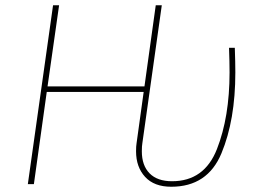

<svg xmlns="http://www.w3.org/2000/svg" viewBox="-20 -701 998 731"><path d="M498 -125Q498 -145 500 -156L527 -351H158L109 0H86L182 -681H205L161 -372H530L573 -681H596L522 -156Q520 -145 520 -125Q520 -71 549.5 -41Q579 -11 635 -11Q758 -11 806 -133.5Q854 -256 854 -425Q854 -465 852 -519H874Q876 -463 876 -425Q876 -244 823 -117Q770 10 632 10Q567 10 532.5 -27.5Q498 -65 498 -125Z"/></svg>

Font: FiraGO Thin
Style: Italic
Weight: 100
Italic angle: -8°
Designer: bBox Type GmbH
Foundry: bBox Type GmbH
Version: Version 1.001